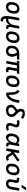

<svg xmlns="http://www.w3.org/2000/svg" viewBox="3276 -4112 1064 7657"><g transform="rotate(90 3808.5 -283.0)"><path d="M245.1 9.8Q158.7 9.8 110.1 -39.8Q61.5 -89.4 61.5 -177.7Q61.5 -342.8 135.3 -435.1Q209 -527.3 339.8 -527.3Q426.3 -527.3 474.9 -476.6Q523.4 -425.8 523.4 -335Q523.4 -172.4 450 -81.3Q376.5 9.8 245.1 9.8ZM263.2 -82.5Q336.4 -82.5 377.7 -143.8Q418.9 -205.1 418.9 -314Q418.9 -370.6 394.5 -402.6Q370.1 -434.6 325.7 -434.6Q250.5 -434.6 208.3 -373.5Q166 -312.5 166 -203.6Q166 -146.5 191.7 -114.5Q217.3 -82.5 263.2 -82.5Z M819.3 229 811.5 228.5Q729 223.1 687 194.1Q645 165 631.3 106.4Q620.1 58.1 620.1 -13.7Q620.1 -29.3 620.6 -45.9Q622.6 -108.9 632.1 -179Q641.6 -249 658.2 -334.2Q674.8 -419.4 697.3 -527.3L796.9 -513.2Q767.6 -357.9 749.5 -255.4Q731.4 -152.8 725.6 -82.5H760.3Q840.8 -82.5 899.4 -141.1Q958 -199.7 979 -310.5L980.5 -320.8Q981 -323.2 981.4 -325.7V-325.2L1015.6 -517.1H1121.6L1058.1 -160.6Q1055.2 -145 1055.2 -132.8Q1055.2 -109.9 1064.9 -98.6Q1079.6 -80.6 1125 -80.6H1139.2L1124 4.9H1098.6Q1021 4.9 992.7 -22Q969.2 -43.5 969.2 -97.2Q969.2 -109.4 970.2 -122.6H960Q935.1 -60.5 882.6 -24.4Q830.1 11.7 728.5 10.3H723.1Q724.1 48.8 730.7 74Q737.3 99.1 757.1 113.3Q776.9 127.4 818.4 133.8L840.8 137.2Z M1417 9.8Q1330.6 9.8 1282 -39.8Q1233.4 -89.4 1233.4 -177.7Q1233.4 -342.8 1307.1 -435.1Q1380.9 -527.3 1511.7 -527.3Q1598.1 -527.3 1646.7 -476.6Q1695.3 -425.8 1695.3 -335Q1695.3 -172.4 1621.8 -81.3Q1548.3 9.8 1417 9.8ZM1435.1 -82.5Q1508.3 -82.5 1549.6 -143.8Q1590.8 -205.1 1590.8 -314Q1590.8 -370.6 1566.4 -402.6Q1542 -434.6 1497.6 -434.6Q1422.4 -434.6 1380.1 -373.5Q1337.9 -312.5 1337.9 -203.6Q1337.9 -146.5 1363.5 -114.5Q1389.2 -82.5 1435.1 -82.5Z M2009.3 9.8Q1909.2 9.8 1854 -49.3Q1798.8 -108.4 1798.8 -215.8Q1798.8 -307.1 1837.2 -375.2Q1875.5 -443.4 1944.6 -481.2Q2013.7 -519 2106 -519H2359.9L2343.8 -426.3H2186.5Q2214.4 -381.3 2228 -334.2Q2241.7 -287.1 2241.7 -240.2Q2241.7 -121.1 2180.9 -55.7Q2120.1 9.8 2009.3 9.8ZM2077.6 -424.8Q1998 -415.5 1950.7 -358.9Q1903.3 -302.2 1903.3 -213.9Q1903.3 -151.9 1933.1 -117.4Q1962.9 -83 2016.6 -83Q2074.2 -83 2105.7 -124Q2137.2 -165 2137.2 -240.2Q2137.2 -282.2 2123 -329.8Q2108.9 -377.4 2077.6 -424.8Z M2764.6 9.8Q2695.3 9.8 2669.9 -25.4Q2653.3 -47.9 2653.3 -88.4Q2653.3 -109.9 2658.2 -136.7L2709 -424.8H2587.9L2513.2 0H2408.7L2483.4 -424.8H2402.3L2418.5 -517.6H2926.3L2910.2 -424.8H2813.5L2763.7 -141.6Q2761.2 -127 2761.2 -116.2Q2761.2 -104.5 2764.2 -97.2Q2769.5 -83 2795.4 -83Q2807.1 -83 2820.3 -86.2Q2833.5 -89.4 2851.6 -94.2L2861.3 -5.9Q2835.9 2.9 2815.7 6.3Q2795.4 9.8 2764.6 9.8Z M3174.8 9.8Q3088.4 9.8 3039.8 -39.8Q2991.2 -89.4 2991.2 -177.7Q2991.2 -342.8 3064.9 -435.1Q3138.7 -527.3 3269.5 -527.3Q3356 -527.3 3404.5 -476.6Q3453.1 -425.8 3453.1 -335Q3453.1 -172.4 3379.6 -81.3Q3306.2 9.8 3174.8 9.8ZM3192.9 -82.5Q3266.1 -82.5 3307.4 -143.8Q3348.6 -205.1 3348.6 -314Q3348.6 -370.6 3324.2 -402.6Q3299.8 -434.6 3255.4 -434.6Q3180.2 -434.6 3137.9 -373.5Q3095.7 -312.5 3095.7 -203.6Q3095.7 -146.5 3121.3 -114.5Q3147 -82.5 3192.9 -82.5Z M3788.1 0 3673.8 0.5 3657.2 -249Q3651.4 -335.4 3629.2 -380.1Q3606.9 -424.8 3562 -441.9L3612.3 -527.3Q3676.3 -504.4 3711.7 -442.6Q3747.1 -380.9 3754.9 -283.2L3768.6 -96.2Q3833 -132.3 3873.3 -186Q3913.6 -239.7 3937.3 -320.3Q3960.9 -400.9 3975.1 -517.6H4083.5Q4067.9 -405.3 4044.7 -321.8Q4021.5 -238.3 3987.1 -178Q3952.6 -117.7 3903.8 -74.7Q3855 -31.7 3788.1 0Z M4374 9.8Q4309.1 9.8 4260.3 -12.9Q4211.4 -35.6 4184.3 -76.7Q4157.2 -117.7 4157.2 -171.9Q4157.2 -261.7 4212.9 -324Q4268.6 -386.2 4359.4 -437.5Q4340.8 -463.9 4329.1 -498.8Q4317.4 -533.7 4317.4 -580.6Q4317.4 -742.2 4510.3 -742.2Q4630.4 -742.2 4721.2 -665.5L4662.1 -581.1Q4591.3 -649.4 4508.8 -649.4Q4421.9 -649.4 4421.9 -584.5Q4421.9 -542.5 4444.3 -509Q4466.8 -475.6 4500 -445.8Q4532.7 -415.5 4565.4 -383.1Q4598.1 -350.6 4620.6 -311Q4643.1 -271.5 4643.1 -218.3Q4643.1 -110.8 4572 -50.5Q4501 9.8 4374 9.8ZM4424.3 -370.1Q4349.6 -325.7 4305.7 -281.2Q4261.7 -236.8 4261.7 -180.2Q4261.7 -136.7 4296.6 -109.9Q4331.5 -83 4389.2 -83Q4459.5 -83 4499 -116Q4538.6 -148.9 4538.6 -207.5Q4538.6 -246.6 4521.7 -274.2Q4504.9 -301.8 4478.8 -324Q4452.6 -346.2 4424.3 -370.1Z M5159.2 -109.9 5192.9 -31.2Q5163.1 -14.2 5129.9 -2.2Q5096.7 9.8 5053.7 9.8Q4883.8 9.8 4883.8 -136.2Q4883.8 -144.5 4884.3 -153.3Q4886.7 -189.9 4898.7 -224.6Q4910.6 -259.3 4924.8 -292Q4938.5 -324.7 4945.8 -355Q4949.7 -369.6 4949.7 -381.8Q4949.7 -436 4872.1 -436Q4825.7 -436 4782.7 -424.8L4772.5 -513.7Q4801.3 -522 4830.1 -524.7Q4858.9 -527.3 4887.7 -527.3Q4988.8 -527.3 5029.8 -481.4Q5056.6 -451.2 5056.6 -402.8Q5056.6 -376.5 5048.8 -345.2Q5040.5 -310.5 5027.3 -280.8Q5013.7 -250.5 5002.4 -221.2Q4991.2 -191.9 4988.8 -157.7Q4988.3 -153.3 4988.3 -149.4Q4988.3 -83 5072.8 -83Q5097.2 -83 5115.5 -89.1Q5133.8 -95.2 5159.2 -109.9Z M5691.4 -444.3 5704.6 -517.6H5809.1L5745.6 -154.8Q5743.2 -141.6 5743.2 -130.4Q5743.2 -109.9 5752 -98.1Q5764.6 -80.6 5807.6 -80.6H5827.6L5813 4.9H5778.3Q5706.5 4.9 5679.2 -23.9Q5657.2 -47.4 5657.2 -97.7Q5657.2 -109.4 5658.2 -122.6H5644Q5616.7 -59.1 5568.4 -24.4Q5520 10.3 5457.5 10.3Q5384.3 10.3 5344.2 -40.8Q5304.2 -91.8 5304.2 -184.1Q5304.2 -285.6 5335.7 -361.8Q5367.2 -438 5423.8 -480.2Q5480.5 -522.5 5556.2 -522.5Q5616.7 -522.5 5643.1 -500.7Q5669.4 -479 5684.6 -444.3ZM5564.5 -429.7Q5518.1 -429.7 5482.9 -399.2Q5447.8 -368.7 5428.2 -315.9Q5408.7 -263.2 5408.7 -196.3Q5408.7 -141.6 5429.9 -112.1Q5451.2 -82.5 5489.3 -82.5Q5554.7 -82.5 5602.3 -146.2Q5649.9 -210 5670.4 -325.7L5679.7 -377.9Q5664.1 -397.5 5636.7 -413.6Q5609.4 -429.7 5564.5 -429.7Z M5891.1 0 5982.4 -517.6H6087.4L6049.8 -303.7L6367.7 -532.2L6422.4 -454.6L6150.4 -260.3L6228 -121.1Q6249 -83 6281.7 -83Q6315.4 -83 6353.5 -106.9L6397 -31.2Q6362.8 -9.3 6332.8 0.2Q6302.7 9.8 6267.6 9.8Q6223.1 9.8 6191.9 -10.3Q6160.6 -30.3 6134.8 -77.6L6067.4 -201.2L6026.4 -171.9L5996.1 0Z M6690.4 9.8Q6604 9.8 6555.4 -39.8Q6506.8 -89.4 6506.8 -177.7Q6506.8 -342.8 6580.6 -435.1Q6654.3 -527.3 6785.2 -527.3Q6871.6 -527.3 6920.2 -476.6Q6968.8 -425.8 6968.8 -335Q6968.8 -172.4 6895.3 -81.3Q6821.8 9.8 6690.4 9.8ZM6708.5 -82.5Q6781.7 -82.5 6823 -143.8Q6864.3 -205.1 6864.3 -314Q6864.3 -370.6 6839.8 -402.6Q6815.4 -434.6 6771 -434.6Q6695.8 -434.6 6653.6 -373.5Q6611.3 -312.5 6611.3 -203.6Q6611.3 -146.5 6637 -114.5Q6662.6 -82.5 6708.5 -82.5Z M7296.4 9.8Q7203.6 9.8 7161.1 -45.9Q7130.9 -85.4 7130.9 -147Q7130.9 -171.9 7135.7 -200.2L7163.1 -356.4Q7166 -372.6 7166 -384.3Q7166 -400.9 7160.6 -409.7Q7150.9 -424.8 7120.6 -424.8H7063L7079.1 -517.6H7136.7Q7222.7 -517.6 7253.4 -481.4Q7273.4 -457.5 7273.4 -412.1Q7273.4 -389.2 7268.6 -361.3L7240.2 -200.2Q7236.3 -179.2 7236.3 -161.6Q7236.3 -83 7312.5 -83Q7405.8 -83 7426.3 -200.2L7481.9 -517.6H7586.4L7530.8 -200.2Q7493.7 9.8 7296.4 9.8ZM7351.1 -609.4 7457 -794.9H7577.1L7446.8 -609.4Z"/></g></svg>

Font: CaskaydiaCove NFP
Style: Italic
Weight: 400
Italic angle: -10°
Designer: Aaron Bell
Foundry: Saja Typeworks
Version: Version 2111.001; VTT 6.35;Nerd Fonts 3.1.1